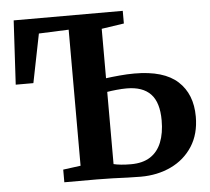

<svg xmlns="http://www.w3.org/2000/svg" viewBox="-53 -800 941 861"><g transform="rotate(-5 418.0 -369.0)"><path d="M546.5 5Q520 5 487.2 3.8Q454.5 2.5 419.5 1.2Q384.5 0 348.5 0H202.5V-57L281.5 -67.5V-680L147 -674.5L103 -455H23.5L39.5 -743H530.5V-686L429.5 -671V-448.5Q455 -452 490.2 -455.2Q525.5 -458.5 558 -458.5Q690 -458.5 752.8 -401Q815.5 -343.5 815.5 -242Q815.5 -164 779.8 -108.5Q744 -53 683 -24Q622 5 546.5 5ZM507.5 -54.5Q560.5 -54.5 594.5 -76.5Q628.5 -98.5 645 -139.8Q661.5 -181 661.5 -238.5Q661.5 -319.5 625.5 -357.2Q589.5 -395 517.5 -395Q497 -395 472 -392.5Q447 -390 429.5 -387V-62Q443.5 -58.5 463.2 -56.5Q483 -54.5 507.5 -54.5Z"/></g></svg>

Font: Merriweather 28pt
Style: Bold
Weight: 700
Version: Version 2.100